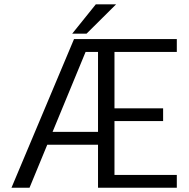

<svg xmlns="http://www.w3.org/2000/svg" viewBox="-20 -884 890 904"><path d="M320 -725.5 431 -863.5H526.5L387.5 -725.5ZM441.5 0V-202.5H202.5L119 0H34L328.5 -700H812.5V-639.5H519V-374H748V-314H519V-60.5H812.5V0ZM227.5 -263H441.5V-639.5H383Z"/></svg>

Font: League Mono Wide Light
Style: Regular
Weight: 300
Width: 8
Designer: Tyler Finck
Foundry: The League of Moveable Type / Tyler Finck
Version: Version 2.210